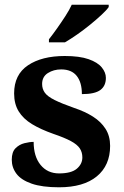

<svg xmlns="http://www.w3.org/2000/svg" viewBox="-20 -786 528 816"><path d="M231 10Q159 10 114.5 -5.5Q70 -21 50 -47.5Q30 -74 30 -107Q30 -140 46 -156Q62 -172 84 -177.5Q106 -183 123 -183Q123 -121 152.5 -85Q182 -49 231 -49Q283 -49 306.5 -69Q330 -89 330 -117Q330 -139 319 -155.5Q308 -172 281 -186.5Q254 -201 207 -217Q153 -236 116 -258.5Q79 -281 59.5 -312.5Q40 -344 40 -389Q40 -469 99 -508.5Q158 -548 255 -548Q318 -548 356.5 -534.5Q395 -521 412.5 -499.5Q430 -478 430 -455Q430 -421 406.5 -403.5Q383 -386 328 -386Q328 -436 306 -463.5Q284 -491 240 -491Q208 -491 183.5 -475.5Q159 -460 159 -429Q159 -408 170.5 -392Q182 -376 212 -361Q242 -346 296 -327Q341 -312 375 -290.5Q409 -269 428.5 -238.5Q448 -208 448 -166Q448 -83 391.5 -36.5Q335 10 231 10ZM188 -619Q203 -638 221.5 -664Q240 -690 257.5 -717Q275 -744 285 -766H442V-756Q433 -743 411.5 -723Q390 -703 363 -681Q336 -659 308 -639.5Q280 -620 256 -606H188Z"/></svg>

Font: Noto Serif Gujarati
Style: Bold
Weight: 700
Version: Version 2.102